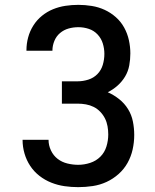

<svg xmlns="http://www.w3.org/2000/svg" viewBox="-20 -763 640 791"><path d="M302 8Q274 8 246 4Q218 0 191.5 -10.5Q165 -21 142.5 -38.5Q120 -56 104.5 -79.5Q89 -103 81 -130.5Q73 -158 73 -186Q73 -186 73 -186.5Q73 -187 73 -187H180Q180 -164 190 -143Q200 -122 217.5 -108.5Q235 -95 257.5 -89.5Q280 -84 302 -84Q327 -84 351.5 -92Q376 -100 393.5 -117.5Q411 -135 418.5 -159.5Q426 -184 426 -209Q426 -226 423 -243Q420 -260 412.5 -275Q405 -290 393 -302.5Q381 -315 366 -322.5Q351 -330 334 -333Q317 -336 300 -336H235V-428H300Q322 -428 344 -435Q366 -442 381.5 -458Q397 -474 403.5 -496Q410 -518 410 -541Q410 -563 403.5 -584Q397 -605 382 -621Q367 -637 346 -644Q325 -651 303 -651Q282 -651 262.5 -645.5Q243 -640 227.5 -627Q212 -614 204 -594.5Q196 -575 196 -555Q196 -555 196 -554.5Q196 -554 196 -554H89Q89 -555 89 -555.5Q89 -556 89 -557Q89 -583 96 -609Q103 -635 117.5 -658Q132 -681 153 -698Q174 -715 198.5 -725Q223 -735 249.5 -739Q276 -743 303 -743Q330 -743 358 -738.5Q386 -734 411 -722.5Q436 -711 457 -692.5Q478 -674 491.5 -649.5Q505 -625 511 -597.5Q517 -570 517 -543Q517 -518 512.5 -493.5Q508 -469 495.5 -448Q483 -427 464.5 -410.5Q446 -394 424 -383Q449 -372 471 -354.5Q493 -337 507.5 -313.5Q522 -290 527.5 -262.5Q533 -235 533 -207Q533 -177 526.5 -147.5Q520 -118 505.5 -92Q491 -66 468.5 -46Q446 -26 419 -13.5Q392 -1 362 3.5Q332 8 302 8Z"/></svg>

Font: Zed Mono Semibold Extended
Style: Regular
Weight: 600
Width: 7
Monospace: yes
Designer: Belleve Invis
Foundry: Belleve Invis
Version: Version 1.0.0; ttfautohint (v1.8.4)